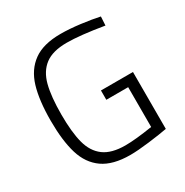

<svg xmlns="http://www.w3.org/2000/svg" viewBox="-165 -839 946 982"><g transform="rotate(-30 308.5 -347.5)"><path d="M60 -345Q60 -465 83.5 -543Q107 -621 165 -663Q223 -705 325 -705Q377 -705 440 -697Q503 -689 549 -679L546 -627Q408 -650 330 -650Q247 -650 202 -616Q157 -582 140 -516.5Q123 -451 123 -345Q123 -241 140 -176.5Q157 -112 202 -78.5Q247 -45 329 -45Q388 -45 489 -61V-296H360V-351H549V-15Q507 -7 438.5 1.5Q370 10 326 10Q224 10 165.5 -31Q107 -72 83.5 -149.5Q60 -227 60 -345Z"/></g></svg>

Font: Cairo Light
Style: Regular
Weight: 300
Designer: Mohamed Gaber, Accademia di Belle Arti di Urbino and others
Foundry: Kief Type Foundry, Accademia di Belle Arti di Urbino and others
Version: Version 3.011